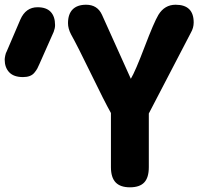

<svg xmlns="http://www.w3.org/2000/svg" viewBox="-22 -799 894 819"><path d="M451.2 -85.9V-316.9Q423.8 -365.7 366.2 -484.4Q308.6 -603 280.8 -652.8Q268.1 -677.2 268.1 -700.2Q268.1 -738.8 287.8 -758.8Q307.6 -778.8 345.2 -778.8Q393.6 -778.8 413.1 -735.8L536.1 -462.9Q555.2 -494.6 595 -599.4Q634.8 -704.1 653.8 -735.8Q680.2 -778.8 727.1 -778.8Q804.2 -778.8 804.2 -703.1Q804.2 -680.2 792 -659.2L612.8 -314.9V-85.9Q612.8 -41.5 593.3 -20.8Q573.7 0 532.2 0Q491.2 0 471.2 -21Q451.2 -42 451.2 -85.9ZM207 -663.1 147 -527.8Q141.1 -514.2 137.2 -506.8Q133.3 -499.5 125.2 -489.5Q117.2 -479.5 105 -474.9Q92.8 -470.2 76.2 -470.2Q36.6 -470.2 17.3 -490.7Q-2 -511.2 -2 -544.9Q-2 -550.8 0.5 -562.5Q2.9 -574.2 6.8 -580.1L64.9 -715.8Q87.9 -768.1 138.2 -768.1Q175.8 -768.1 194.3 -748.3Q212.9 -728.5 212.9 -691.9Q212.9 -678.7 207 -663.1Z"/></svg>

Font: BPreplay
Style: Bold
Weight: 700
Designer: Magenta/George Triantafyllakos
Foundry: Magenta/George Triantafyllakos
Version: Version 1.00